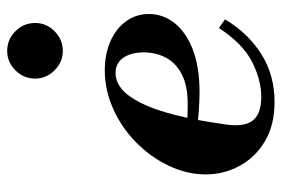

<svg xmlns="http://www.w3.org/2000/svg" viewBox="-145 -629 785 535"><g transform="rotate(-90 247.5 -361.5)"><path d="M231 11Q166 11 121 -16Q76 -43 52.5 -87Q29 -131 29 -180Q29 -233 53 -283.5Q77 -334 118 -374.5Q159 -415 211.5 -438.5Q264 -462 319 -462Q364 -462 399.5 -446.5Q435 -431 455.5 -403Q476 -375 476 -339Q476 -300 451 -268Q426 -236 377.5 -217Q329 -198 259 -198Q235 -198 207 -200Q179 -202 157 -205Q135 -208 129 -209L134 -241Q151 -234 171.5 -232.5Q192 -231 226 -231Q276 -231 308 -247.5Q340 -264 354.5 -292Q369 -320 369 -353Q369 -389 354 -410.5Q339 -432 311 -432Q289 -432 268.5 -416Q248 -400 229 -363Q210 -326 194.5 -265.5Q179 -205 167 -116Q162 -68 181.5 -47Q201 -26 245 -26Q292 -26 342.5 -51.5Q393 -77 437 -144L461 -127Q423 -63 364.5 -26Q306 11 231 11ZM373 -579Q342 -579 319 -602Q296 -625 296 -656Q296 -688 319 -711Q342 -734 373 -734Q405 -734 428 -711Q451 -688 451 -656Q451 -625 428 -602Q405 -579 373 -579Z"/></g></svg>

Font: Libre Bodoni SemiBold
Style: Italic
Weight: 600
Italic angle: -13°
Version: Version 2.003